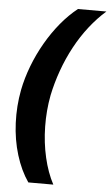

<svg xmlns="http://www.w3.org/2000/svg" viewBox="-63 -833 598 1041"><g transform="rotate(5 236.5 -313.0)"><path d="M132 167Q90 106 65 24.5Q40 -57 36 -148.5Q32 -240 49 -329Q62 -395 87.5 -461.5Q113 -528 148.5 -589.5Q184 -651 227 -703Q270 -755 318 -793H473Q426 -752 384 -698.5Q342 -645 308 -582Q274 -519 249.5 -450.5Q225 -382 211 -314Q195 -230 196.5 -142.5Q198 -55 216.5 25Q235 105 268 167Z"/></g></svg>

Font: Mona Sans ExtraLight ExtraBold
Style: Italic
Weight: 800
Italic angle: -11.6951°
Version: Version 2.000